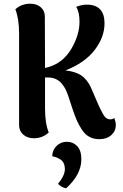

<svg xmlns="http://www.w3.org/2000/svg" viewBox="-20 -731 661 1036"><path d="M597 -94Q605 -72 605 -56Q605 -24 580.5 -2Q556 20 516 20Q485 20 461.5 7Q438 -6 421.5 -32Q405 -58 396 -78Q387 -98 375 -132L348 -214Q341 -234 334 -248.5Q327 -263 314 -279Q301 -295 282 -304Q263 -313 238 -313H223V-146Q223 -65 243 -16Q209 15 163 15Q128 15 105.5 -4.5Q83 -24 83 -56V-551Q83 -628 63 -681Q96 -711 143 -711Q178 -711 200 -692Q222 -673 222 -641L223 -364Q225 -364 245 -370Q322 -394 365.5 -468.5Q409 -543 409 -614Q409 -666 391 -694Q421 -706 448 -706Q544 -706 544 -605Q544 -531 491 -461.5Q438 -392 333 -351Q389 -345 420.5 -322.5Q452 -300 471 -258L515 -156Q534 -116 545 -102Q556 -88 573 -87Q584 -86 597 -94ZM341 34Q374 34 396.5 57.5Q419 81 419 129Q419 210 337 285Q313 281 293 261Q330 216 330 182Q330 163 323.5 149.5Q317 136 304.5 128.5Q292 121 284 118Q276 115 262 112Q262 80 284.5 57Q307 34 341 34Z"/></svg>

Font: Arima Koshi Bold
Style: Regular
Weight: 700
Designer: Joana Correia and Natanael Gama
Foundry: NDISCOVER
Version: Version 1.019;PS 001.019;hotconv 1.0.88;makeotf.lib2.5.64775